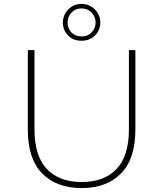

<svg xmlns="http://www.w3.org/2000/svg" viewBox="-20 -956 833 980"><path d="M397 4Q269 4 195.5 -70.5Q122 -145 122 -295V-700H156V-296Q156 -160 219 -93.5Q282 -27 397 -27Q512 -27 575 -93.5Q638 -160 638 -296V-700H671V-295Q671 -145 597.5 -70.5Q524 4 397 4ZM396 -748Q354 -748 327.5 -775Q301 -802 301 -841Q301 -879 328 -907.5Q355 -936 396 -936Q437 -936 464.5 -907.5Q492 -879 492 -841Q492 -802 465 -775Q438 -748 396 -748ZM396 -770Q428 -770 448 -791Q468 -812 468 -841Q468 -870 447.5 -891.5Q427 -913 396 -913Q365 -913 345 -892Q325 -871 325 -841Q325 -811 344.5 -790.5Q364 -770 396 -770Z"/></svg>

Font: Montserrat ExtraLight
Style: Regular
Weight: 200
Designer: Julieta Ulanovsky
Foundry: Julieta Ulanovsky
Version: Version 9.000; ttfautohint (v1.8.4.7-5d5b)